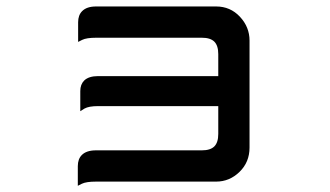

<svg xmlns="http://www.w3.org/2000/svg" viewBox="-20 -539 1040 606"><path d="M668.9 -298.8V-368.2Q668.9 -395 656.5 -407.5Q644 -419.9 617.2 -419.9H283.2Q252.9 -419.9 239.3 -413.1L226.6 -406.7V-468.8Q226.6 -491.2 239.3 -503.9Q253.9 -518.6 283.2 -518.6H662.1Q707 -518.6 737.3 -486.1Q767.6 -453.6 767.6 -411.1V-73.2Q767.6 -27.3 736.1 3.4Q704.6 34.2 662.1 34.2H283.2Q252 34.2 238.3 41L225.6 47.4V-14.6Q225.6 -37.1 238.3 -49.8Q252.9 -64.5 283.2 -64.5H617.2Q644 -64.5 656.5 -76.9Q668.9 -89.4 668.9 -116.2V-204.1H290Q260.3 -204.1 246.6 -196.3L233.4 -188V-251.5Q233.4 -272.5 245.6 -284.7Q259.8 -298.8 290 -298.8Z"/></svg>

Font: YuPearl-SemiBold
Style: SemiBold
Weight: 600
Designer: Max Yao
Foundry: Max-Everyday
Version: Version 1.011; ttfautohint (v1.8.3)